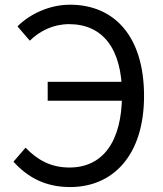

<svg xmlns="http://www.w3.org/2000/svg" viewBox="-20 -766 678 800"><path d="M272.2 13.4C450.2 13.4 580.2 -117.9 580.2 -366.2C580.2 -615.3 456 -746.4 271.5 -746.4C181 -746.4 99.4 -703.2 52.9 -656.1L104.2 -596.4C146.2 -637.9 203.5 -665.4 267.6 -665.4C408.9 -665.4 488.4 -562 488.4 -373.2C488.4 -170.6 404.9 -68 269.2 -68C193.2 -68 136.5 -98.6 86.5 -150.7L36.2 -92.3C97.1 -24.8 171.7 13.4 272.2 13.4ZM178.7 -346.4H535V-425.1H178.7Z"/></svg>

Font: Source Han Sans JP VF
Style: Regular
Weight: 250
Designer: Ryoko NISHIZUKA 西塚涼子 (kana, bopomofo & ideographs); Paul D. Hunt (Latin, Greek & Cyrillic); Sandoll Communications 산돌커뮤니
Foundry: Adobe
Version: Version 2.004;hotconv 1.0.118;makeotfexe 2.5.65603